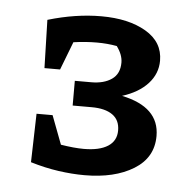

<svg xmlns="http://www.w3.org/2000/svg" viewBox="-37 -772 441 441"><g transform="rotate(5 183.5 -551.5)"><path d="M51 -499H88L113 -433Q144 -428 166 -428Q202 -428 221.5 -440.5Q241 -453 241 -477Q241 -501 224 -513Q207 -525 176 -525H132V-582H170Q199 -582 217 -594.5Q235 -607 235 -633Q235 -651 221 -670Q210 -672 198.5 -673Q187 -674 175 -674Q149 -674 121 -670L96 -605H60L57 -716Q121 -735 180 -735Q243 -735 283 -711.5Q323 -688 323 -645Q323 -615 302 -592Q281 -569 243 -557Q330 -539 330 -472Q330 -422 286 -395Q242 -368 173 -368Q144 -368 112.5 -372.5Q81 -377 48 -387Z"/></g></svg>

Font: Piazzolla SemiBold
Style: Regular
Weight: 600
Designer: Juan Pablo del Peral
Foundry: Huerta Tipografica
Version: Version 1.330